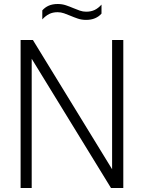

<svg xmlns="http://www.w3.org/2000/svg" viewBox="-20 -940 720 960"><path d="M83 0V-740H144.5L558.5 -64.5H540.5V-740H596.5V0H535L120.5 -675.5H138.5V0ZM410.5 -840.5Q388.5 -840.5 369.2 -847Q350 -853.5 332.5 -861Q316 -868 300.2 -873.5Q284.5 -879 268 -879Q244 -879 226 -870Q208 -861 191.5 -843V-888Q205 -903.5 224 -911.8Q243 -920 268.5 -920Q290.5 -920 309.8 -913.5Q329 -907 346.5 -899.5Q363 -892.5 378.8 -887Q394.5 -881.5 411 -881.5Q435 -881.5 453.2 -890.2Q471.5 -899 487.5 -917V-872Q474.5 -857 455.2 -848.8Q436 -840.5 410.5 -840.5Z"/></svg>

Font: Encode Sans SemiCondensed Light
Style: Regular
Weight: 300
Width: 4
Designer: Multiple Designers
Foundry: Impallari Type
Version: Version 3.002